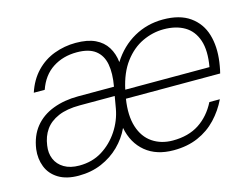

<svg xmlns="http://www.w3.org/2000/svg" viewBox="-79 -655 1048 797"><g transform="rotate(-15 445.5 -256.0)"><path d="M170 12Q117 12 83 -9Q49 -30 35.5 -65Q22 -100 27 -140Q35 -196 65 -233Q95 -270 143.5 -288.5Q192 -307 252 -307H406Q416 -363 408.5 -402.5Q401 -442 373 -463.5Q345 -485 293 -485Q234 -485 189.5 -456Q145 -427 125 -369H78Q95 -421 128.5 -456Q162 -491 206.5 -507.5Q251 -524 299 -524Q350 -524 382.5 -508.5Q415 -493 432.5 -465Q450 -437 454 -400Q492 -460 549 -492Q606 -524 674 -524Q746 -524 789.5 -493Q833 -462 848.5 -410Q864 -358 855 -293Q854 -285 852.5 -277Q851 -269 849.5 -261Q848 -253 846 -246H441Q430 -176 445.5 -127Q461 -78 498 -53Q535 -28 585 -28Q652 -28 698 -58Q744 -88 772 -143H817Q796 -99 762.5 -63.5Q729 -28 683 -8Q637 12 578 12Q504 12 457.5 -26.5Q411 -65 398 -132Q379 -91 346 -58.5Q313 -26 268.5 -7Q224 12 170 12ZM183 -28Q239 -28 281.5 -54.5Q324 -81 352.5 -124Q381 -167 390 -217L399 -269H249Q193 -269 156 -253Q119 -237 99.5 -209Q80 -181 75 -143Q70 -111 81 -85Q92 -59 118 -43.5Q144 -28 183 -28ZM448 -283H810Q822 -352 807 -396.5Q792 -441 755.5 -462.5Q719 -484 666 -484Q619 -484 574.5 -463Q530 -442 496.5 -397.5Q463 -353 448 -283Z"/></g></svg>

Font: DM Sans 12pt ExtraLight
Style: Italic
Weight: 250
Italic angle: -10°
Version: Version 4.004;gftools[0.9.30]